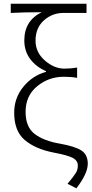

<svg xmlns="http://www.w3.org/2000/svg" viewBox="-20 -815 497 1037"><path d="M392.6 202.1 344.7 177.7Q378.9 136.7 389.6 119.1Q400.4 101.6 400.4 79.1Q400.4 52.7 373.5 38.1Q346.7 23.4 268.6 8.8Q169.9 -10.7 113.3 -59.1Q56.6 -107.4 56.6 -206.1Q56.6 -286.1 106.4 -346.7Q156.2 -407.2 228.5 -426.8V-430.7Q175.8 -453.1 143.6 -495.6Q111.3 -538.1 111.3 -596.7Q111.3 -703.1 205.1 -749Q107.4 -749 38.1 -745.1V-794.9H447.3V-745.1H322.3Q261.7 -745.1 216.8 -704.6Q171.9 -664.1 171.9 -595.7Q171.9 -532.2 222.2 -488.3Q272.5 -444.3 328.1 -444.3Q362.3 -444.3 396.5 -450.2V-394.5Q365.2 -400.4 324.2 -400.4Q243.2 -400.4 180.7 -349.1Q118.2 -297.9 118.2 -210.9Q118.2 -128.9 167.5 -91.3Q216.8 -53.7 303.7 -39.1Q385.7 -24.4 419.9 -2Q454.1 20.5 454.1 69.3Q454.1 122.1 392.6 202.1Z"/></svg>

Font: Gen Shin Gothic Light
Style: Regular
Weight: 200
Designer: [Source Han Sans]
Ryoko NISHIZUKA  (kana & ideographs); Paul D. Hunt (Latin, Greek & Cyrillic); Wenlong ZHANG  (bopomofo
Version: Version 1.002.20150607